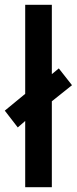

<svg xmlns="http://www.w3.org/2000/svg" viewBox="-43 -780 320 800"><path d="M62 0V-276L31 -249L-23 -319L62 -389V-760H173V-471L202 -495L257 -425L173 -358V0Z"/></svg>

Font: Noto Sans Telugu ExtraCondensed SemiBold
Style: Regular
Weight: 600
Width: 2
Designer: Jelle Bosma - Monotype Design Team
Foundry: Monotype Imaging Inc.
Version: Version 2.005; ttfautohint (v1.8.4.7-5d5b)